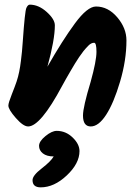

<svg xmlns="http://www.w3.org/2000/svg" viewBox="-20 -556 592 826"><path d="M393 -528Q445 -528 484.5 -481.5Q524 -435 524 -382Q524 -297 496.5 -204.5Q469 -112 436.5 -62Q404 -12 370.5 -12Q337 -12 337 -59Q337 -95 370 -204Q395 -294 395 -333Q395 -372 385 -372Q372 -372 359.5 -359Q347 -346 339 -336Q331 -326 320.5 -310.5Q310 -295 302.5 -282.5Q295 -270 283.5 -250.5Q272 -231 265 -218.5Q258 -206 247 -186Q154 -12 101 -12Q80 -12 48 -48.5Q16 -85 16 -102Q16 -113 30.5 -149.5Q45 -186 51.5 -205.5Q58 -225 62.5 -247Q67 -269 70 -294.5Q73 -320 74.5 -334Q76 -348 78 -378Q87 -508 93.5 -522Q100 -536 108 -536Q146 -536 181 -504.5Q216 -473 216 -447Q216 -385 184 -269Q249 -383 302.5 -455.5Q356 -528 393 -528ZM224 7Q263 7 292.5 35.5Q322 64 322 94Q322 147 267.5 198.5Q213 250 155 250Q120 250 120 219Q120 199 159.5 168.5Q199 138 211 117Q181 117 164.5 104Q148 91 148 71.5Q148 52 175.5 29.5Q203 7 224 7Z"/></svg>

Font: Kalam
Style: Bold
Weight: 700
Version: Version 2.001;PS 1.0;hotconv 1.0.79;makeotf.lib2.5.61930; tt